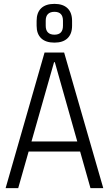

<svg xmlns="http://www.w3.org/2000/svg" viewBox="-20 -971 561 991"><path d="M210 -700H311L513 0H447L263 -650H259L74 0H9ZM115 -241H407V-189H115ZM261 -751Q216 -751 192.5 -773.5Q169 -796 169 -838V-863Q169 -906 192.5 -928.5Q216 -951 261 -951Q305 -951 328.5 -928.5Q352 -906 352 -863V-838Q352 -796 328.5 -773.5Q305 -751 261 -751ZM261 -792Q283 -792 294 -803.5Q305 -815 305 -838V-864Q305 -887 294 -898.5Q283 -910 261 -910Q239 -910 227.5 -898.5Q216 -887 216 -864V-838Q216 -815 227.5 -803.5Q239 -792 261 -792Z"/></svg>

Font: Pathway Extreme SemiCondensed ExtraLight
Style: Regular
Weight: 250
Width: 4
Version: Version 1.001;gftools[0.9.26]